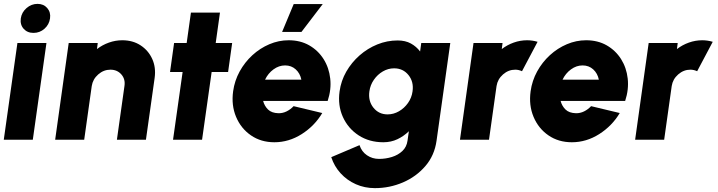

<svg xmlns="http://www.w3.org/2000/svg" viewBox="-30 -722 3712 992"><path d="M60 -500H210L139.5 0H-10.5ZM143 -552Q111 -552 92 -573.5Q73 -595 77.5 -627Q82 -658.5 107 -680.2Q132 -702 164 -702Q195.5 -702 214.2 -680.2Q233 -658.5 228.5 -627Q224 -595 199.8 -573.5Q175.5 -552 143 -552Z M769 -319.5 724 0H574L613 -277.5Q618.5 -313 597 -337.5Q575.5 -362 540.5 -362Q505.5 -362 477.5 -337.5Q449.5 -313 444 -277.5L405 0H255L325 -500H475L471 -468.5Q499 -490 532.8 -502Q566.5 -514 602 -514Q656 -514 696.2 -487.8Q736.5 -461.5 756.5 -417.5Q776.5 -373.5 769 -319.5Z M1148.5 -350H1063.5L1014 0H864L913.5 -350H848.5L869.5 -500H934.5L956.5 -657H1106.5L1084.5 -500H1169.5Z M1387.5 13Q1318.5 13 1266.8 -22.5Q1215 -58 1189.8 -118Q1164.5 -178 1174.5 -250.5Q1182 -305 1208.2 -352.8Q1234.5 -400.5 1274 -436.8Q1313.5 -473 1361.8 -493.5Q1410 -514 1461.5 -514Q1521.5 -514 1567.5 -487.8Q1613.5 -461.5 1641.8 -416.8Q1670 -372 1676.2 -316Q1682.5 -260 1663 -200.5H1329.5Q1336.5 -174 1355 -156Q1373.5 -138 1408.5 -137Q1430.5 -136.5 1450.8 -146.5Q1471 -156.5 1487 -173.5L1635 -138Q1595.5 -71.5 1529 -29.2Q1462.5 13 1387.5 13ZM1339.5 -310.5H1527Q1520.5 -343 1498 -363.5Q1475.5 -384 1443 -384Q1411 -384 1383 -363.5Q1355 -343 1339.5 -310.5ZM1427.5 -557 1487.5 -701H1637.5L1527.5 -557Z M2146.5 -500H2296.5L2225.5 5Q2215 81 2167.8 136Q2120.5 191 2051.8 220.5Q1983 250 1907 250Q1854 250 1808.5 229.8Q1763 209.5 1730 173.5Q1697 137.5 1681.5 90L1827.5 28Q1838.5 61.5 1866 80.2Q1893.5 99 1928.5 99Q1963 99 1995 89Q2027 79 2049 58.2Q2071 37.5 2075.5 5L2082.5 -44Q2056.5 -18.5 2023.5 -2.8Q1990.5 13 1950.5 13Q1878 13 1823.2 -22.5Q1768.5 -58 1741.5 -117.8Q1714.5 -177.5 1724.5 -250Q1732 -304.5 1759.2 -352Q1786.5 -399.5 1827.8 -435.8Q1869 -472 1919.5 -492.5Q1970 -513 2024.5 -513Q2064.5 -513 2093 -497.2Q2121.5 -481.5 2140.5 -456ZM1972.5 -131Q2003.5 -131 2031.2 -147Q2059 -163 2078 -190Q2097 -217 2101.5 -250Q2108.5 -299.5 2080.5 -334.2Q2052.5 -369 2006 -369Q1975.5 -369 1948 -353Q1920.5 -337 1901.8 -310Q1883 -283 1878.5 -250Q1871.5 -200.5 1899.2 -165.8Q1927 -131 1972.5 -131Z M2346.5 0 2416.5 -500H2566.5L2562.5 -468.5Q2590.5 -490 2624.2 -502Q2658 -514 2693.5 -514Q2720.5 -514 2747.5 -506L2667 -354Q2650 -362 2632 -362Q2597 -362 2569 -337.5Q2541 -313 2535.5 -277.5L2496.5 0Z M2924.5 13Q2855.5 13 2803.8 -22.5Q2752 -58 2726.8 -118Q2701.5 -178 2711.5 -250.5Q2719 -305 2745.2 -352.8Q2771.5 -400.5 2811 -436.8Q2850.5 -473 2898.8 -493.5Q2947 -514 2998.5 -514Q3058.5 -514 3104.5 -487.8Q3150.5 -461.5 3178.8 -416.8Q3207 -372 3213.2 -316Q3219.5 -260 3200 -200.5H2866.5Q2873.5 -174 2892 -156Q2910.5 -138 2945.5 -137Q2967.5 -136.5 2987.8 -146.5Q3008 -156.5 3024 -173.5L3172 -138Q3132.5 -71.5 3066 -29.2Q2999.5 13 2924.5 13ZM2876.5 -310.5H3064Q3057.5 -343 3035 -363.5Q3012.5 -384 2980 -384Q2948 -384 2920 -363.5Q2892 -343 2876.5 -310.5Z M3251.5 0 3321.5 -500H3471.5L3467.5 -468.5Q3495.5 -490 3529.2 -502Q3563 -514 3598.5 -514Q3625.5 -514 3652.5 -506L3572 -354Q3555 -362 3537 -362Q3502 -362 3474 -337.5Q3446 -313 3440.5 -277.5L3401.5 0Z"/></svg>

Font: Urbanist Black
Style: Italic
Weight: 900
Italic angle: -8°
Designer: Corey Hu
Foundry: Corey Hu
Version: Version 1.330; ttfautohint (v1.8.4.7-5d5b)